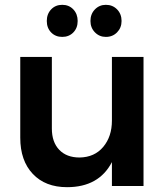

<svg xmlns="http://www.w3.org/2000/svg" viewBox="-20 -771 696 796"><path d="M284 -636.5Q266 -618 238 -618Q210 -618 192 -636.5Q174 -655 174 -684Q174 -713 192 -732Q210 -751 238 -751Q266 -751 284 -732Q302 -713 302 -684Q302 -655 284 -636.5ZM419 -618Q392 -618 373.5 -637Q355 -656 355 -684Q355 -713 373.5 -732Q392 -751 419 -751Q447 -751 465.5 -732Q484 -713 484 -684Q484 -656 465.5 -637Q447 -618 419 -618ZM444 -535H575V0H444V-99Q390 5 258 5Q168 5 116 -50Q64 -105 64 -200V-535H195V-238Q195 -182 225.5 -150Q256 -118 310 -118Q372 -119 408 -162Q444 -205 444 -271Z"/></svg>

Font: Montserrat arm Medium
Style: Regular
Weight: 500
Designer: Julieta Ulanovsky
Foundry: Julieta Ulanovsky
Version: Version 6.000;PS 006.000;hotconv 1.0.88;makeotf.lib2.5.64775